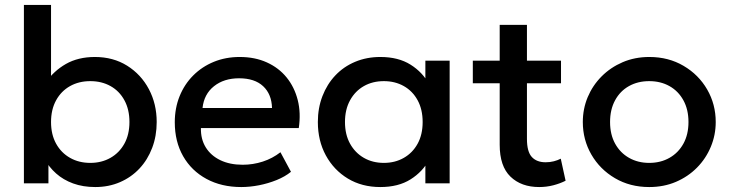

<svg xmlns="http://www.w3.org/2000/svg" viewBox="-20 -740 2943 775"><path d="M364.5 15Q315 15 275.2 0.5Q235.5 -14 206.5 -39.8Q177.5 -65.5 159.5 -99L175.5 -123.5V0H76.5V-720H186V-381L163.5 -405.5Q196.5 -453.5 246 -481.8Q295.5 -510 363 -510Q437 -510 493.2 -474.8Q549.5 -439.5 581 -380Q612.5 -320.5 612.5 -247.5Q612.5 -191 594.2 -143Q576 -95 543 -59.8Q510 -24.5 464.5 -4.8Q419 15 364.5 15ZM344.5 -82.5Q390 -82.5 425.8 -102.8Q461.5 -123 482 -160Q502.5 -197 502.5 -247.5Q502.5 -298 482.2 -335.2Q462 -372.5 426.2 -392.5Q390.5 -412.5 344.5 -412.5Q298.5 -412.5 262.8 -392.5Q227 -372.5 206.5 -335.2Q186 -298 186 -247.5Q186 -197 206.5 -160Q227 -123 262.8 -102.8Q298.5 -82.5 344.5 -82.5Z M954 15Q874 15 813.5 -17.8Q753 -50.5 719.2 -109.5Q685.5 -168.5 685.5 -246.5Q685.5 -303.5 705 -351.8Q724.5 -400 760 -435.5Q795.5 -471 843.2 -490.5Q891 -510 947.5 -510Q1009 -510 1057 -488.2Q1105 -466.5 1136.8 -427.5Q1168.5 -388.5 1181.8 -336.2Q1195 -284 1186 -223H791Q790 -178.5 810.5 -145.2Q831 -112 869.2 -93.5Q907.5 -75 959.5 -75Q1001.5 -75 1040.8 -87.8Q1080 -100.5 1112 -125.5L1154.5 -46.5Q1130.5 -27 1096.5 -13.2Q1062.5 0.5 1025.5 7.8Q988.5 15 954 15ZM797.5 -304H1078Q1076.5 -360 1042.2 -392Q1008 -424 945 -424Q884 -424 843.8 -392Q803.5 -360 797.5 -304Z M1515 15Q1441 15 1384.2 -19.2Q1327.5 -53.5 1295.2 -112.8Q1263 -172 1263 -247.5Q1263 -304 1281.5 -352Q1300 -400 1333.5 -435.5Q1367 -471 1413.5 -490.5Q1460 -510 1515 -510Q1588 -510 1637.2 -479Q1686.5 -448 1712.5 -399L1697 -375.5V-495H1795V0H1697V-119.5L1712.5 -96Q1686.5 -47 1637.2 -16Q1588 15 1515 15ZM1529.5 -82.5Q1574.5 -82.5 1610 -102.8Q1645.5 -123 1665.8 -160Q1686 -197 1686 -247.5Q1686 -298 1665.8 -335.2Q1645.5 -372.5 1610 -392.5Q1574.5 -412.5 1529.5 -412.5Q1484 -412.5 1448.8 -392.5Q1413.5 -372.5 1393 -335.2Q1372.5 -298 1372.5 -247.5Q1372.5 -197 1393 -160Q1413.5 -123 1448.8 -102.8Q1484 -82.5 1529.5 -82.5Z M2156.5 15Q2084 15 2040.5 -27Q1997 -69 1997 -155.5V-639.5H2107V-495H2244.5V-404H2107V-179.5Q2107 -127.5 2126.8 -106.2Q2146.5 -85 2182.5 -85Q2200 -85 2215.5 -89Q2231 -93 2243.5 -99.5L2263 -10.5Q2241.5 0.5 2213.8 7.8Q2186 15 2156.5 15ZM1888.5 -404V-495H2011.5V-404Z M2600.5 15Q2523 15 2462.2 -20.8Q2401.5 -56.5 2367 -116.2Q2332.5 -176 2332.5 -247.5Q2332.5 -300.5 2352.2 -347.8Q2372 -395 2408.2 -431.5Q2444.5 -468 2493.5 -489Q2542.5 -510 2601 -510Q2678.5 -510 2739.2 -474.2Q2800 -438.5 2834.5 -378.8Q2869 -319 2869 -247.5Q2869 -195 2849.2 -147.5Q2829.5 -100 2793.5 -63.5Q2757.5 -27 2708.5 -6Q2659.5 15 2600.5 15ZM2600.5 -82.5Q2646.5 -82.5 2682.2 -102.8Q2718 -123 2738.5 -160Q2759 -197 2759 -247.5Q2759 -298 2738.5 -335.2Q2718 -372.5 2682.2 -392.5Q2646.5 -412.5 2600.5 -412.5Q2554.5 -412.5 2518.8 -392.5Q2483 -372.5 2462.8 -335.2Q2442.5 -298 2442.5 -247.5Q2442.5 -197 2463 -160Q2483.5 -123 2519.2 -102.8Q2555 -82.5 2600.5 -82.5Z"/></svg>

Font: Geologica Cursive
Style: Regular
Weight: 400
Designer: Sindre Bremnes, Frode Helland
Foundry: Monokrom Skriftforlag AS
Version: Version 1.010;gftools[0.9.28]